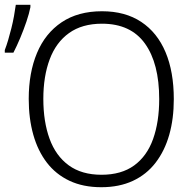

<svg xmlns="http://www.w3.org/2000/svg" viewBox="-36 -772 805 802"><path d="M690 -358Q690 -276 671 -209Q652 -142 614 -92.5Q576 -43 519 -16.5Q462 10 387 10Q311 10 254 -17Q197 -44 159.5 -93Q122 -142 103 -209.5Q84 -277 84 -359Q84 -468 118.5 -550.5Q153 -633 221.5 -679Q290 -725 390 -725Q487 -725 554 -680.5Q621 -636 655.5 -554Q690 -472 690 -358ZM145 -359Q145 -264 171 -192.5Q197 -121 251 -81.5Q305 -42 388 -42Q471 -42 524.5 -81Q578 -120 603.5 -191.5Q629 -263 629 -358Q629 -507 569.5 -590Q510 -673 390 -673Q307 -673 252.5 -634Q198 -595 171.5 -524Q145 -453 145 -359ZM-16 -563Q-9 -581 -2 -604.5Q5 -628 11.5 -654Q18 -680 22.5 -705Q27 -730 30 -752H91V-742Q86 -716 74.5 -682Q63 -648 48.5 -613.5Q34 -579 20 -552H-16Z"/></svg>

Font: Noto Sans Display Light
Style: Regular
Weight: 300
Designer: Monotype Design Team
Foundry: Monotype Imaging Inc.
Version: Version 2.003